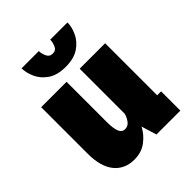

<svg xmlns="http://www.w3.org/2000/svg" viewBox="-201 -823 952 952"><g transform="rotate(-45 275.0 -347.0)"><path d="M187 11Q120 11 81.8 -36Q43.5 -83 43.5 -174V-500H221.5V-217.5Q221.5 -175 230.2 -151.8Q239 -128.5 261.5 -128.5Q283 -128.5 296.5 -147.8Q310 -167 313.5 -185.5V-500H492V-135H519.5V0H352L327.5 -80Q308 -42.5 272.8 -15.8Q237.5 11 187 11ZM271.5 -555Q212.5 -555 177.2 -579.5Q142 -604 126.5 -639Q111 -674 111 -705H232Q232 -687.5 241 -667.2Q250 -647 272.5 -647Q295 -647 303.5 -667.2Q312 -687.5 312 -705H433Q433 -674 417 -639Q401 -604 365.5 -579.5Q330 -555 271.5 -555Z"/></g></svg>

Font: Trispace SemiCondensed ExtraBold
Style: Regular
Weight: 800
Width: 4
Designer: Tyler Finck
Foundry: Etcetera Type Company
Version: Version 1.210; ttfautohint (v1.8.3)